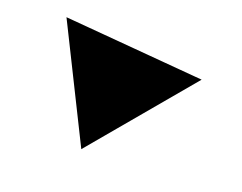

<svg xmlns="http://www.w3.org/2000/svg" viewBox="-52 -574 535 424"><g transform="rotate(15 215.0 -362.5)"><path d="M54 -499 378 -443 161 -226Z"/></g></svg>

Font: Tiejili SC
Style: Regular
Weight: 400
Designer: Buernia
Foundry: Ershou Xiaoxi Press
Version: Version 1.100